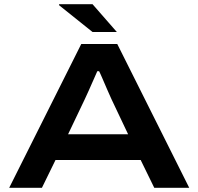

<svg xmlns="http://www.w3.org/2000/svg" viewBox="-20 -897 948 917"><path d="M538.1 -744.1H421.9L262.2 -872.1V-877H421.9ZM23.9 0 368.2 -687H540L883.8 0H716.8L651.9 -132.8H245.1L180.2 0ZM305.2 -255.9H591.8L512.2 -423.8Q506.3 -436 491.9 -469.5Q477.5 -502.9 466.1 -529.3Q454.6 -555.7 453.1 -557.1H444.8Q391.6 -436 384.8 -422.9Z"/></svg>

Font: Archivo Expanded SemiBold
Style: Regular
Weight: 600
Width: 7
Designer: Hector Gatti
Foundry: Omnibus-Type
Version: Version 2.001